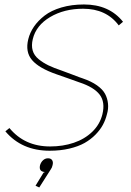

<svg xmlns="http://www.w3.org/2000/svg" viewBox="-20 -660 582 855"><path d="M213.9 76.2Q211.9 86.4 206.1 94.2L154.8 174.8L138.2 167L173.8 108.9L180.2 106Q151.9 104.5 158.2 76.2Q162.1 62.5 171.6 53.7Q181.2 44.9 193.8 44.9Q207 44.9 212.4 53.7Q217.8 62.5 213.9 76.2ZM456.1 -150.9Q450.2 -126.5 438.2 -104.2Q426.3 -82 405.3 -60.5Q384.3 -39.1 356.7 -23.4Q329.1 -7.8 289.1 1.7Q249 11.2 201.2 11.2Q76.7 11.2 3.9 -75.2L22 -89.8Q89.8 -7.8 203.1 -7.8Q260.3 -7.8 308.6 -24.2Q356.9 -40.5 390.9 -73.2Q424.8 -106 436 -150.9Q449.2 -205.6 423.6 -238.8Q397.9 -272 334 -293Q329.1 -294.4 284.2 -310.8Q239.3 -327.1 231.9 -329.1Q153.3 -356.4 122.6 -392.6Q91.8 -428.7 106 -485.8Q113.3 -515.1 131.3 -541.5Q149.4 -567.9 178.7 -590.6Q208 -613.3 253.4 -626.7Q298.8 -640.1 354 -640.1Q466.3 -640.1 527.8 -563L508.8 -546.9Q453.6 -621.1 350.1 -621.1Q265.6 -621.1 203.1 -584Q140.6 -546.9 126 -485.8Q119.1 -457.5 125.5 -435.3Q131.8 -413.1 151.9 -396.7Q171.9 -380.4 195.8 -368.9Q219.7 -357.4 255.9 -345.2Q261.2 -343.8 301 -328.4Q340.8 -313 348.1 -311Q386.7 -297.9 411.9 -280Q437 -262.2 447.8 -242.2Q458.5 -222.2 460.9 -198.7Q463.4 -175.3 456.1 -150.9Z"/></svg>

Font: Sinkin Sans 100 Thin Italic
Style: Regular
Weight: 100
Italic angle: -112°
Designer: Keith Bates
Foundry: K-Type
Version: Sinkin Sans (version 1.0)  by Keith Bates   •   © 2014   www